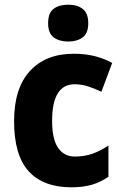

<svg xmlns="http://www.w3.org/2000/svg" viewBox="-20 -788 525 818"><path d="M284 10Q165 10 102.5 -58Q40 -126 40 -272Q40 -412 107.5 -485.5Q175 -559 294 -559Q345 -559 385 -548.5Q425 -538 458 -520L412 -397Q381 -412 353.5 -420.5Q326 -429 298 -429Q202 -429 202 -273Q202 -195 227.5 -158Q253 -121 299 -121Q339 -121 373.5 -133Q408 -145 442 -168V-35Q409 -12 371.5 -1Q334 10 284 10ZM271 -768Q309 -768 332.5 -750Q356 -732 356 -689Q356 -646 332 -628.5Q308 -611 271 -611Q233 -611 209 -628.5Q185 -646 185 -689Q185 -733 208.5 -750.5Q232 -768 271 -768Z"/></svg>

Font: Noto Sans Tamil SemiCondensed ExtraBold
Style: Regular
Weight: 800
Width: 4
Designer: Jelle Bosma - Monotype Design Team
Foundry: Monotype Imaging Inc.
Version: Version 2.004; ttfautohint (v1.8.4.7-5d5b)